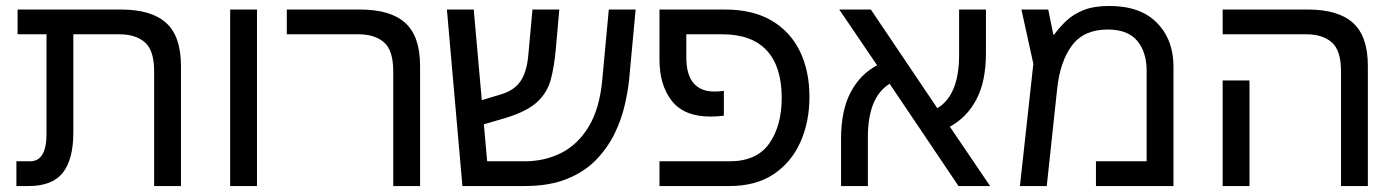

<svg xmlns="http://www.w3.org/2000/svg" viewBox="-20 -624 4688 644"><path d="M35 0V-83H81Q136 -83 136 -175V-509H39V-592H386Q488 -592 537.5 -547Q587 -502 587 -403V0H497V-385Q497 -455 466 -482Q435 -509 380 -509H226V-180Q226 -90 191 -45Q156 0 76 0Z M752 0V-592H842V0Z M1299 0V-385Q1299 -455 1268 -482Q1237 -509 1182 -509H942V-592H1188Q1290 -592 1339.5 -547Q1389 -502 1389 -403V0Z M1531 0 1479 -592H1569L1596 -288L1665 -309Q1706 -322 1726.5 -352.5Q1747 -383 1752 -439L1766 -592H1856L1844 -457Q1839 -401 1827.5 -357.5Q1816 -314 1782.5 -282.5Q1749 -251 1678 -229L1603 -207L1614 -83H1740Q1807 -83 1862.5 -111Q1918 -139 1954.5 -199Q1991 -259 2000 -355L2022 -592H2112L2090 -355Q2086 -317 2075 -269.5Q2064 -222 2041 -175Q2018 -128 1979.5 -88Q1941 -48 1882 -24Q1823 0 1740 0Z M2192 0V-83H2427Q2518 -83 2560 -142.5Q2602 -202 2602 -296Q2602 -400 2552 -454.5Q2502 -509 2402 -509H2282V-432Q2282 -373 2306.5 -345Q2331 -317 2375 -317Q2383 -317 2391.5 -317.5Q2400 -318 2408 -319V-236Q2386 -233 2363 -233Q2275 -233 2233.5 -285.5Q2192 -338 2192 -424V-592H2412Q2505 -592 2568 -555Q2631 -518 2663 -452Q2695 -386 2695 -299Q2695 -215 2664.5 -147Q2634 -79 2574.5 -39.5Q2515 0 2427 0Z M2801 0V-158Q2801 -253 2833 -314Q2865 -375 2922 -405L2795 -592H2901L3124 -261Q3197 -305 3197 -440V-592H3287V-446Q3287 -351 3255 -290.5Q3223 -230 3166 -199L3301 0H3195L2964 -343Q2891 -298 2891 -164V0Z M3701 -604Q3805 -604 3860.5 -547.5Q3916 -491 3916 -401V0H3656V-83H3826V-387Q3826 -449 3794.5 -487Q3763 -525 3695 -525Q3616 -525 3576 -472Q3536 -419 3526 -327L3491 0H3401L3446 -410L3406 -592H3496L3513 -508H3516Q3534 -533 3557.5 -555Q3581 -577 3615.5 -590.5Q3650 -604 3701 -604Z M4478 0V-385Q4478 -455 4447 -482Q4416 -509 4361 -509H4081V-592H4367Q4469 -592 4518.5 -547Q4568 -502 4568 -403V0ZM4081 0V-354H4171V0Z"/></svg>

Font: Noto Sans Living
Style: Regular
Weight: 400
Designer: Monotype Design Team
Foundry: Monotype Imaging Inc.
Version: Version 2.013; ttfautohint (v1.8.4.7-5d5b)